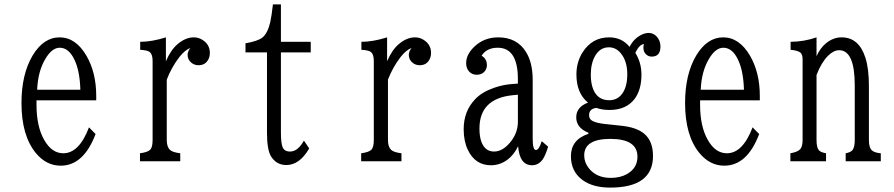

<svg xmlns="http://www.w3.org/2000/svg" viewBox="-20 -729 4040 868"><path d="M145 -275.4V-256.3Q145 -157.2 179.7 -96.7Q213.9 -36.1 266.1 -36.1Q337.9 -36.1 382.3 -153.3L412.1 -123Q357.9 20 254.4 20Q189 20 141.6 -37.6Q77.1 -116.7 77.1 -263.2Q77.1 -393.1 127.4 -478Q176.8 -560.1 249.5 -560.1Q322.3 -560.1 371.1 -476.6Q415 -400.4 415 -295.4V-275.4ZM343.3 -323.2Q340.8 -409.7 315.9 -460.4Q290.5 -513.2 250 -513.2Q214.4 -513.2 184.6 -461.9Q151.4 -406.2 147.9 -323.2Z M612.8 0V-36.1Q647 -40.5 658.7 -51.8Q669.9 -63 669.9 -96.2V-453.1Q669.9 -482.4 657.7 -493.2Q647.5 -502 613.8 -503.9V-540Q666 -540 730 -560.1V-452.1Q752 -503.4 783.2 -529.8Q818.8 -560.1 856.4 -560.1Q876.5 -560.1 893.6 -549.8Q928.7 -528.8 928.7 -489.7Q928.7 -473.6 921.9 -460.4Q908.2 -434.1 877.4 -434.1Q860.4 -434.1 847.2 -443.8Q828.1 -458 828.1 -481Q828.1 -496.6 840.8 -512.2Q815.9 -502.9 791 -471.2Q755.4 -424.8 733.9 -369.1V-96.2Q733.9 -65.4 748 -51.8Q759.3 -40.5 794.9 -36.1V0Z M1089.8 -492.2V-533.2Q1145.5 -543 1166 -559.1Q1189.9 -578.1 1201.7 -628.4Q1207.5 -654.3 1213.9 -709H1250V-540H1384.8V-492.2H1250V-129.9Q1250 -83.5 1257.3 -64.5Q1265.1 -43.9 1291.5 -43.9Q1326.2 -43.9 1354 -93.3L1377.9 -58.1Q1334.5 17.1 1274.4 17.1Q1230 17.1 1205.6 -21.5Q1187 -51.3 1187 -128.9V-492.2Z M1612.8 0V-36.1Q1647 -40.5 1658.7 -51.8Q1669.9 -63 1669.9 -96.2V-453.1Q1669.9 -482.4 1657.7 -493.2Q1647.5 -502 1613.8 -503.9V-540Q1666 -540 1730 -560.1V-452.1Q1752 -503.4 1783.2 -529.8Q1818.8 -560.1 1856.4 -560.1Q1876.5 -560.1 1893.6 -549.8Q1928.7 -528.8 1928.7 -489.7Q1928.7 -473.6 1921.9 -460.4Q1908.2 -434.1 1877.4 -434.1Q1860.4 -434.1 1847.2 -443.8Q1828.1 -458 1828.1 -481Q1828.1 -496.6 1840.8 -512.2Q1815.9 -502.9 1791 -471.2Q1755.4 -424.8 1733.9 -369.1V-96.2Q1733.9 -65.4 1748 -51.8Q1759.3 -40.5 1794.9 -36.1V0Z M2321.3 -351.1V-371.1Q2321.3 -513.2 2230 -513.2Q2180.2 -513.2 2157.2 -477.1Q2181.2 -462.9 2181.2 -434.6Q2181.2 -421.9 2174.8 -411.6Q2162.1 -391.1 2134.8 -391.1Q2114.3 -391.1 2101.1 -405.3Q2087.4 -419.9 2087.4 -443.4Q2087.4 -482.9 2124.5 -518.1Q2168.5 -560.1 2232.4 -560.1Q2316.9 -560.1 2357.9 -494.1Q2388.2 -445.3 2388.2 -368.2V-102.1Q2388.2 -50.8 2402.8 -50.8Q2416.5 -50.8 2429.2 -90.8L2458 -65.9Q2445.8 -25.9 2433.1 -7.8Q2414.1 18.1 2385.3 18.1Q2329.1 18.1 2322.3 -67.9Q2303.7 -29.3 2273.9 -6.8Q2239.7 18.1 2199.7 18.1Q2127.9 18.1 2094.7 -52.2Q2076.2 -91.8 2076.2 -145Q2076.2 -226.6 2128.4 -280.8Q2158.7 -313 2213.4 -332Q2253.9 -346.2 2294.4 -349.1ZM2321.3 -300.8 2300.3 -298.8Q2147.5 -284.7 2147.5 -147.9Q2147.5 -111.3 2156.7 -86.9Q2173.3 -43.9 2213.4 -43.9Q2252 -43.9 2286.1 -85Q2321.3 -127.4 2321.3 -178.2Z M2640.1 -128.9Q2585 -150.9 2585 -198.7Q2585 -245.1 2638.2 -265.1Q2585.9 -307.6 2585.9 -392.6Q2585.9 -447.8 2613.3 -491.7Q2656.7 -560.1 2733.4 -560.1Q2791.5 -560.1 2826.2 -517.1Q2844.7 -553.7 2877.9 -570.8Q2896.5 -580.1 2912.6 -580.1Q2933.1 -580.1 2948.2 -564.5Q2965.8 -545.9 2965.8 -518.6Q2965.8 -473.1 2926.3 -473.1Q2912.6 -473.1 2902.3 -481.9Q2888.7 -493.2 2888.7 -513.7Q2888.7 -520.5 2891.1 -529.8Q2870.6 -528.3 2852.1 -490.2Q2879.9 -446.3 2879.9 -391.6Q2879.9 -324.2 2849.6 -282.7Q2811.5 -231.9 2735.4 -231.9Q2701.7 -231.9 2676.3 -241.2Q2643.1 -237.3 2643.1 -208Q2643.1 -189.9 2659.7 -181.6Q2677.2 -172.9 2710.9 -168.9L2792 -160.2Q2857.9 -152.8 2891.1 -125.5Q2932.1 -92.3 2932.1 -23.9Q2932.1 119.1 2738.3 119.1Q2661.1 119.1 2614.3 85.4Q2561 46.9 2561 -22.9Q2561 -97.7 2640.1 -124ZM2732.4 -515.1Q2693.4 -515.1 2670.9 -477.1Q2650.9 -442.9 2650.9 -390.6Q2650.9 -350.1 2663.1 -322.3Q2683.6 -275.9 2733.9 -275.9Q2774.9 -275.9 2796.9 -311.5Q2815.9 -342.8 2815.9 -392.6Q2815.9 -453.6 2785.6 -489.3Q2763.7 -515.1 2732.4 -515.1ZM2739.3 -101.1Q2621.1 -101.1 2621.1 -26.4Q2621.1 5.4 2642.1 31.7Q2676.8 75.2 2740.7 75.2Q2784.2 75.2 2814.9 57.6Q2861.8 30.8 2861.8 -20.5Q2861.8 -101.1 2739.3 -101.1Z M3145 -275.4V-256.3Q3145 -157.2 3179.7 -96.7Q3213.9 -36.1 3266.1 -36.1Q3337.9 -36.1 3382.3 -153.3L3412.1 -123Q3357.9 20 3254.4 20Q3189 20 3141.6 -37.6Q3077.1 -116.7 3077.1 -263.2Q3077.1 -393.1 3127.4 -478Q3176.8 -560.1 3249.5 -560.1Q3322.3 -560.1 3371.1 -476.6Q3415 -400.4 3415 -295.4V-275.4ZM3343.3 -323.2Q3340.8 -409.7 3315.9 -460.4Q3290.5 -513.2 3250 -513.2Q3214.4 -513.2 3184.6 -461.9Q3151.4 -406.2 3147.9 -323.2Z M3553.2 0V-36.1Q3587.4 -42 3598.1 -55.2Q3608.4 -67.4 3608.4 -96.2V-460.9Q3608.4 -484.4 3597.2 -492.2Q3584.5 -501 3554.2 -503.9V-540Q3615.2 -540.5 3671.4 -560.1V-475.1Q3687.5 -511.2 3713.9 -533.2Q3746.6 -560.1 3784.7 -560.1Q3863.3 -560.1 3892.6 -467.3Q3908.2 -418 3908.2 -339.8V-96.2Q3908.2 -63.5 3919.9 -50.8Q3931.6 -38.6 3961.9 -36.1V0H3803.2V-36.1Q3827.1 -40.5 3835 -51.8Q3844.2 -65.4 3844.2 -96.2V-342.8Q3844.2 -502 3773.4 -502Q3748.5 -502 3722.7 -476.1Q3693.4 -446.8 3671.4 -390.1V-96.2Q3671.4 -63.5 3681.2 -50.8Q3689 -40.5 3714.4 -36.1V0Z"/></svg>

Font: BIZ UDMincho
Style: Regular
Weight: 400
Monospace: yes
Designer: TypeBank Co., Ltd.
Foundry: Morisawa Inc.
Version: Version 1.06